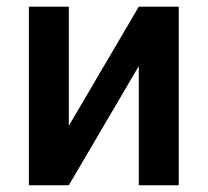

<svg xmlns="http://www.w3.org/2000/svg" viewBox="-20 -548 614 568"><path d="M390.6 -528.3H508.8V0H390.6V-352.5L183.6 0H65.4V-528.3H183.6V-175.8Z"/></svg>

Font: Roboto Medium
Style: Regular
Weight: 500
Designer: Google
Version: Version 2.134; 2016; ttfautohint (v1.6)